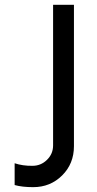

<svg xmlns="http://www.w3.org/2000/svg" viewBox="-20 -770 406 800"><path d="M118.2 9.8Q72.3 9.8 41 1V-89.8Q74.2 -78.6 115.2 -79.1Q150.4 -79.1 175.8 -104Q201.2 -128.9 201.2 -164.1V-750H288.1V-161.1Q288.1 -87.9 239 -39.1Q189.9 9.8 118.2 9.8Z"/></svg>

Font: ø
Style: ø
Weight: 400
Designer: Samuel Oakes
Foundry: Samuel Oakes
Version: Version 1.000;PS 001.000;hotconv 1.0.88;makeotf.lib2.5.64775